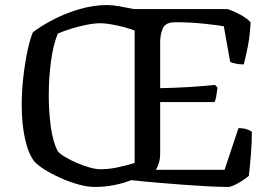

<svg xmlns="http://www.w3.org/2000/svg" viewBox="-20 -740 1080 760"><path d="M355 0Q326 0 290 -10Q254 -20 218.5 -36Q183 -52 155.5 -69.5Q128 -87 115 -102Q91 -134 78.5 -193Q66 -252 66 -323Q66 -380 72.5 -436.5Q79 -493 89 -539.5Q99 -586 110 -612Q139 -635 187 -660.5Q235 -686 292 -703Q349 -720 405 -720Q425 -720 453.5 -715Q482 -710 510 -704H881Q905 -696 931 -682Q957 -668 972 -652Q969 -594 960 -551Q951 -508 945 -485Q926 -485 911.5 -488.5Q897 -492 891 -495L866 -636Q838 -641 784.5 -646.5Q731 -652 674 -652Q635 -652 624.5 -628Q614 -604 614 -573V-391Q672 -392 729 -395.5Q786 -399 831 -404L841 -393Q839 -376 836 -359Q833 -342 829 -336H614V-134Q614 -109 608 -92Q602 -75 597 -68H869L924 -233Q941 -233 956 -228.5Q971 -224 977 -218Q977 -174 973 -126Q969 -78 965 -44Q956 -36 940 -25.5Q924 -15 908 -7.5Q892 0 883 0Q850 0 802.5 -2.5Q755 -5 702 -9Q649 -13 596.5 -17.5Q544 -22 500 -27Q467 -14 430 -7Q393 0 355 0ZM378 -70Q409 -70 445.5 -77.5Q482 -85 513 -95V-619Q496 -626 471.5 -632.5Q447 -639 421.5 -643.5Q396 -648 377 -648Q353 -648 321 -641.5Q289 -635 259 -625.5Q229 -616 209 -607Q191 -565 182 -499Q173 -433 173 -362Q173 -299 181 -239.5Q189 -180 208 -142Q217 -131 238 -118.5Q259 -106 284.5 -95Q310 -84 335 -77Q360 -70 378 -70Z"/></svg>

Font: Texturina
Style: Regular
Weight: 400
Designer: Guillermo Torres Carreño
Foundry: Omnibus-Type
Version: Version 1.002; ttfautohint (v1.8.3)